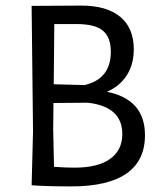

<svg xmlns="http://www.w3.org/2000/svg" viewBox="-20 -662 577 686"><path d="M498 -179Q498 -88 432 -42Q366 4 235 4Q147 4 94 0H93L98 -193L93 -641L271 -642Q361 -642 409.5 -602Q458 -562 458 -486Q458 -432 433 -393Q408 -354 362 -334Q498 -307 498 -179ZM255 -576H174L172 -361L282 -358Q376 -380 376 -477Q376 -529 347.5 -552.5Q319 -576 255 -576ZM417 -183Q417 -281 294 -295L171 -294L170 -200L173 -66Q212 -63 247 -63Q329 -63 373 -94Q417 -125 417 -183Z"/></svg>

Font: Alegreya Sans
Style: Regular
Weight: 400
Designer: Juan Pablo del Peral
Foundry: Huerta Tipografica
Version: Version 2.008; ttfautohint (v1.6)